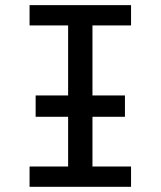

<svg xmlns="http://www.w3.org/2000/svg" viewBox="-20 -719 618 739"><path d="M93.8 -699.2H484.4V-621.1H335.9V-351.6H460.9V-269.5H335.9V-78.1H484.4V0H93.8V-78.1H242.2V-269.5H117.2V-351.6H242.2V-621.1H93.8Z"/></svg>

Font: 和音 by 宁静之雨，公众号njzyshare
Style: Regular
Weight: 400
Designer: Steve Matteson
Foundry: Ascender Corporation
Version: Version 6.00;June 8, 2018;FontCreator 11.0.0.2388 32-bit